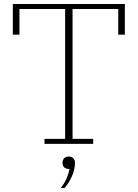

<svg xmlns="http://www.w3.org/2000/svg" viewBox="-20 -718 687 958"><path d="M202 -25H305V-673H77V-545H44V-698H603V-545H570V-673H342V-25H445V0H202ZM283 220Q303 194 312.5 172Q322 150 327 125H323Q309 125 300.5 117Q292 109 292 95V93Q292 80 300.5 71.5Q309 63 323 63Q337 63 345.5 71.5Q354 80 354 93V96Q354 126 339.5 160Q325 194 302 220H283Z"/></svg>

Font: IBM Plex Serif ExtLt
Style: Regular
Weight: 200
Designer: Mike Abbink, Paul van der Laan, Pieter van Rosmalen
Foundry: Bold Monday
Version: Version 3.001